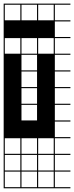

<svg xmlns="http://www.w3.org/2000/svg" viewBox="-20 -747 404 1046"><path d="M363.6 278.8H0V-727.3H363.6V-721.2H278.8V-636.4H363.6V-630.3H278.8V-545.5H363.6V-539.4H278.8V-454.5H363.6V-448.5H278.8V-363.6H363.6V-357.6H278.8V-272.7H363.6V-266.7H278.8V-181.8H363.6V-175.8H278.8V-90.9H363.6V-84.8H278.8V0H363.6V6.1H278.8V90.9H363.6V97H278.8V181.8H363.6V187.9H278.8V272.7H363.6ZM187.9 -636.4H272.7V-721.2H187.9ZM6.1 -636.4H90.9V-721.2H6.1ZM97 -636.4H181.8V-721.2H97ZM187.9 -545.5H272.7V-630.3H187.9ZM6.1 -545.5H90.9V-630.3H6.1ZM97 -545.5H181.8V-630.3H97ZM6.1 -454.5H90.9V-539.4H6.1ZM187.9 -454.5H272.7V-539.4H187.9ZM97 -454.5H181.8V-539.4H97ZM97 -363.6H181.8V-448.5H97ZM97 -272.7H181.8V-357.6H97ZM97 -181.8H181.8V-266.7H97ZM97 -90.9H181.8V-175.8H97ZM187.9 90.9H272.7V6.1H187.9ZM97 90.9H181.8V6.1H97ZM6.1 90.9H90.9V6.1H6.1ZM97 181.8H181.8V97H97ZM6.1 181.8H90.9V97H6.1ZM272.7 97H187.9V181.8H272.7ZM181.8 272.7V187.9H6.1V272.7H90.9V187.9H97V272.7ZM272.7 272.7V187.9H187.9V272.7ZM0 -636.4H90.9V-545.5H0ZM90.9 -636.4H181.8V-545.5H90.9ZM181.8 -636.4H272.7V-545.5H181.8Z"/></svg>

Font: Micro 5 Charted
Style: Regular
Weight: 400
Designer: Sarah Cadigan-Fried
Version: Version 1.000; ttfautohint (v1.8.4.7-5d5b)